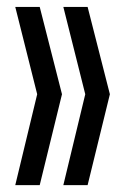

<svg xmlns="http://www.w3.org/2000/svg" viewBox="-20 -622 360 552"><path d="M23.9 -89.8 86.9 -351.1 23.9 -602.1H94.2L158.2 -351.1L94.2 -89.8ZM162.1 -89.8 225.1 -351.1 162.1 -602.1H231.9L295.9 -351.1L231.9 -89.8Z"/></svg>

Font: Bebas Neue Regular
Style: Regular
Weight: 400
Designer: Ryoichi Tsunekawa
Foundry: Ryoichi Tsunekawa
Version: Version 001.003